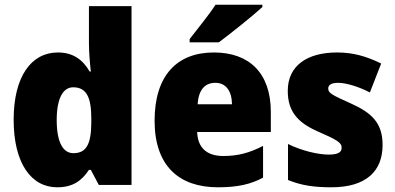

<svg xmlns="http://www.w3.org/2000/svg" viewBox="-20 -786 1680 816"><path d="M223 10C291 10 328 -19 358 -64H366L400 0H539V-760H358V-603C358 -566 362 -518 366 -482H361C332 -532 291 -563 226 -563C113 -563 38 -461 38 -277C38 -93 112 10 223 10ZM292 -135C249 -135 221 -179 221 -276C221 -370 249 -415 291 -415C349 -415 368 -370 368 -282V-261C367 -174 347 -135 292 -135Z M1095 -756V-766H896C867 -721 819 -663 786 -620V-606H910C962 -645 1055 -719 1095 -756ZM889 -563C734 -563 637 -467 637 -273C637 -81 741 10 906 10C990 10 1046 -3 1098 -31V-166C1040 -136 991 -123 929 -123C856 -123 820 -161 818 -225H1131V-310C1131 -476 1039 -563 889 -563ZM895 -434C940 -434 965 -400 966 -343H820C824 -408 854 -434 895 -434Z M1606 -170C1606 -263 1560 -306 1474 -345C1390 -383 1375 -390 1375 -410C1375 -426 1390 -434 1417 -434C1452 -434 1506 -417 1552 -393L1600 -516C1537 -547 1480 -563 1413 -563C1284 -563 1203 -506 1203 -400C1203 -314 1244 -266 1327 -229C1414 -191 1432 -180 1432 -158C1432 -138 1415 -129 1377 -129C1332 -129 1263 -145 1204 -174V-21C1263 3 1318 10 1388 10C1538 10 1606 -60 1606 -170Z"/></svg>

Font: Noto Sans Kannada SemiCondensed Black
Style: Regular
Weight: 900
Width: 4
Designer: Jelle Bosma - Monotype Design Team
Foundry: Monotype Imaging Inc.
Version: Version 2.005